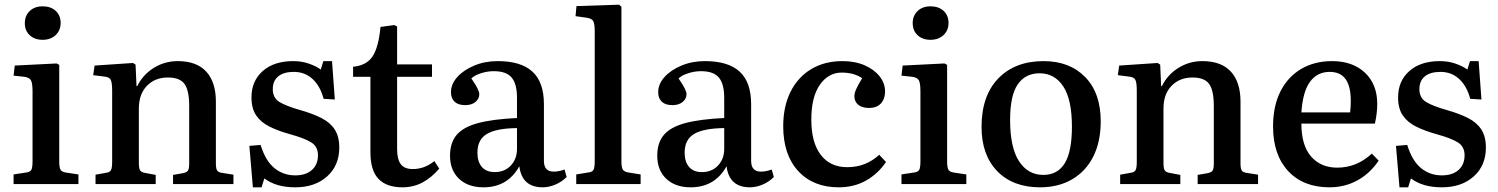

<svg xmlns="http://www.w3.org/2000/svg" viewBox="-20 -786 6398 820"><path d="M162 -616Q128 -616 107 -635.5Q86 -655 86 -687Q86 -719 107 -739Q128 -759 162 -759Q197 -759 218 -739.5Q239 -720 239 -688Q239 -656 217.5 -636Q196 -616 162 -616ZM38 0V-41L90 -49Q109 -51 114 -61Q119 -71 119 -98V-395Q119 -430 112.5 -442.5Q106 -455 84 -458L38 -463L43 -506L222 -515L233 -509V-95Q233 -74 237.5 -63Q242 -52 262 -49L315 -41V0Z M388 0V-40L433 -48Q449 -50 454 -59.5Q459 -69 459 -96V-398Q459 -433 453 -445Q447 -457 425 -459L378 -465L384 -506L548 -517L559 -510L563 -418H566Q591 -468 637.5 -496.5Q684 -525 739 -525Q820 -525 861 -480Q902 -435 902 -352V-88Q902 -66 907.5 -57.5Q913 -49 933 -47L977 -40V0H719V-39L759 -46Q777 -49 782.5 -57Q788 -65 788 -88V-333Q788 -400 768 -427.5Q748 -455 697 -455Q642 -455 607.5 -419.5Q573 -384 573 -322V-91Q573 -69 577.5 -60Q582 -51 597 -48L645 -39V0Z M1060 14 1045 -163 1093 -167Q1114 -99 1152 -68Q1190 -37 1241 -37Q1286 -37 1312 -60Q1338 -83 1338 -123Q1338 -160 1309 -178Q1280 -196 1218 -213Q1168 -227 1131.5 -245Q1095 -263 1074.5 -292.5Q1054 -322 1054 -370Q1054 -440 1102 -482.5Q1150 -525 1232 -525Q1269 -525 1300 -514Q1331 -503 1350 -489L1361 -525H1398L1410 -361L1362 -364Q1348 -418 1315 -448.5Q1282 -479 1235 -479Q1192 -479 1168.5 -460Q1145 -441 1145 -405Q1145 -368 1173.5 -350.5Q1202 -333 1262 -316Q1315 -301 1352.5 -282Q1390 -263 1409.5 -233Q1429 -203 1429 -156Q1429 -79 1377 -32.5Q1325 14 1241 14Q1159 14 1109 -24L1097 14Z M1699 14Q1631 14 1596.5 -22Q1562 -58 1562 -136V-458H1488V-501Q1545 -506 1571 -545Q1597 -584 1605 -671L1664 -679L1676 -673V-511H1825V-458H1676V-149Q1676 -106 1691.5 -85Q1707 -64 1743 -64Q1793 -64 1835 -98L1856 -66Q1824 -28 1785 -7Q1746 14 1699 14Z M2045 14Q1979 14 1940.5 -22.5Q1902 -59 1902 -121Q1902 -176 1930 -209.5Q1958 -243 2020.5 -260Q2083 -277 2188 -282V-368Q2188 -428 2165 -455Q2142 -482 2089 -482Q2061 -482 2033.5 -473Q2006 -464 1993 -451Q2011 -425 2019 -409Q2027 -393 2027 -384Q2027 -364 2010.5 -350.5Q1994 -337 1967 -337Q1937 -337 1921.5 -351.5Q1906 -366 1906 -392Q1906 -427 1933 -457Q1960 -487 2005.5 -506Q2051 -525 2106 -525Q2205 -525 2254 -480Q2303 -435 2303 -341V-99Q2303 -53 2345 -53Q2366 -53 2391 -62L2400 -30Q2379 -9 2351.5 2.5Q2324 14 2298 14Q2209 14 2198 -76Q2148 14 2045 14ZM2093 -51Q2135 -51 2161.5 -79Q2188 -107 2188 -150V-239Q2100 -238 2059.5 -214Q2019 -190 2019 -134Q2019 -95 2038 -73Q2057 -51 2093 -51Z M2441 0V-41L2490 -49Q2510 -51 2515 -61Q2520 -71 2520 -99V-652Q2520 -686 2513 -697Q2506 -708 2481 -711L2438 -717L2442 -760L2624 -766L2634 -757V-95Q2634 -73 2639.5 -62.5Q2645 -52 2666 -49L2716 -41V0Z M2930 14Q2864 14 2825.5 -22.5Q2787 -59 2787 -121Q2787 -176 2815 -209.5Q2843 -243 2905.5 -260Q2968 -277 3073 -282V-368Q3073 -428 3050 -455Q3027 -482 2974 -482Q2946 -482 2918.5 -473Q2891 -464 2878 -451Q2896 -425 2904 -409Q2912 -393 2912 -384Q2912 -364 2895.5 -350.5Q2879 -337 2852 -337Q2822 -337 2806.5 -351.5Q2791 -366 2791 -392Q2791 -427 2818 -457Q2845 -487 2890.5 -506Q2936 -525 2991 -525Q3090 -525 3139 -480Q3188 -435 3188 -341V-99Q3188 -53 3230 -53Q3251 -53 3276 -62L3285 -30Q3264 -9 3236.5 2.5Q3209 14 3183 14Q3094 14 3083 -76Q3033 14 2930 14ZM2978 -51Q3020 -51 3046.5 -79Q3073 -107 3073 -150V-239Q2985 -238 2944.5 -214Q2904 -190 2904 -134Q2904 -95 2923 -73Q2942 -51 2978 -51Z M3562 14Q3453 14 3389 -55.5Q3325 -125 3325 -247Q3325 -331 3356 -393.5Q3387 -456 3444 -490.5Q3501 -525 3578 -525Q3632 -525 3673 -507Q3714 -489 3737 -459.5Q3760 -430 3760 -395Q3760 -364 3742.5 -344.5Q3725 -325 3691 -325Q3662 -325 3645.5 -338.5Q3629 -352 3629 -375Q3629 -388 3636.5 -405Q3644 -422 3662 -452Q3627 -476 3575 -476Q3518 -476 3481.5 -424Q3445 -372 3445 -275Q3445 -177 3485.5 -124.5Q3526 -72 3598 -72Q3639 -72 3673 -85.5Q3707 -99 3735 -125L3764 -94Q3729 -43 3678 -14.5Q3627 14 3562 14Z M3954 -616Q3920 -616 3899 -635.5Q3878 -655 3878 -687Q3878 -719 3899 -739Q3920 -759 3954 -759Q3989 -759 4010 -739.5Q4031 -720 4031 -688Q4031 -656 4009.5 -636Q3988 -616 3954 -616ZM3830 0V-41L3882 -49Q3901 -51 3906 -61Q3911 -71 3911 -98V-395Q3911 -430 3904.5 -442.5Q3898 -455 3876 -458L3830 -463L3835 -506L4014 -515L4025 -509V-95Q4025 -74 4029.5 -63Q4034 -52 4054 -49L4107 -41V0Z M4422 14Q4306 14 4239 -55Q4172 -124 4172 -244Q4172 -377 4243.5 -451Q4315 -525 4437 -525Q4548 -525 4614.5 -457Q4681 -389 4681 -268Q4681 -181 4649.5 -118Q4618 -55 4559.5 -20.5Q4501 14 4422 14ZM4436 -39Q4497 -39 4527.5 -89Q4558 -139 4558 -245Q4558 -361 4521 -417Q4484 -473 4420 -473Q4359 -473 4326.5 -425.5Q4294 -378 4294 -274Q4294 -156 4332 -97.5Q4370 -39 4436 -39Z M4764 0V-40L4809 -48Q4825 -50 4830 -59.5Q4835 -69 4835 -96V-398Q4835 -433 4829 -445Q4823 -457 4801 -459L4754 -465L4760 -506L4924 -517L4935 -510L4939 -418H4942Q4967 -468 5013.5 -496.5Q5060 -525 5115 -525Q5196 -525 5237 -480Q5278 -435 5278 -352V-88Q5278 -66 5283.5 -57.5Q5289 -49 5309 -47L5353 -40V0H5095V-39L5135 -46Q5153 -49 5158.5 -57Q5164 -65 5164 -88V-333Q5164 -400 5144 -427.5Q5124 -455 5073 -455Q5018 -455 4983.5 -419.5Q4949 -384 4949 -322V-91Q4949 -69 4953.5 -60Q4958 -51 4973 -48L5021 -39V0Z M5658 14Q5546 14 5481.5 -55.5Q5417 -125 5417 -246Q5417 -333 5448.5 -395.5Q5480 -458 5537 -491.5Q5594 -525 5669 -525Q5757 -525 5809.5 -475.5Q5862 -426 5862 -342Q5862 -304 5852 -258H5538Q5538 -165 5579.5 -117.5Q5621 -70 5691 -70Q5732 -70 5768.5 -84.5Q5805 -99 5839 -130L5868 -100Q5831 -45 5777 -15.5Q5723 14 5658 14ZM5538 -306H5746Q5749 -327 5749 -354Q5749 -418 5726.5 -448.5Q5704 -479 5659 -479Q5606 -479 5575 -437Q5544 -395 5538 -306Z M5957 14 5942 -163 5990 -167Q6011 -99 6049 -68Q6087 -37 6138 -37Q6183 -37 6209 -60Q6235 -83 6235 -123Q6235 -160 6206 -178Q6177 -196 6115 -213Q6065 -227 6028.5 -245Q5992 -263 5971.5 -292.5Q5951 -322 5951 -370Q5951 -440 5999 -482.5Q6047 -525 6129 -525Q6166 -525 6197 -514Q6228 -503 6247 -489L6258 -525H6295L6307 -361L6259 -364Q6245 -418 6212 -448.5Q6179 -479 6132 -479Q6089 -479 6065.5 -460Q6042 -441 6042 -405Q6042 -368 6070.5 -350.5Q6099 -333 6159 -316Q6212 -301 6249.5 -282Q6287 -263 6306.5 -233Q6326 -203 6326 -156Q6326 -79 6274 -32.5Q6222 14 6138 14Q6056 14 6006 -24L5994 14Z"/></svg>

Font: Literata 36pt Medium
Style: Regular
Weight: 500
Designer: Latin by Veronika Burian and Jose Scaglione. Greek by Irene Vlachou. Cyrillic by Vera Evstafieva.
Foundry: TypeTogether
Version: Version 3.002